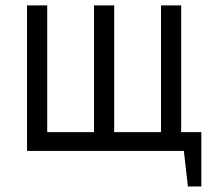

<svg xmlns="http://www.w3.org/2000/svg" viewBox="-20 -548 761 697"><path d="M78.1 0V-528.3H151.4V-68.4H321.3V-528.3H394.5V-68.4H564.5V-528.3H637.7V-68.4H710.9V128.9H662.1L647.5 0Z"/></svg>

Font: Gidole
Style: Regular
Weight: 400
Version: Version 2.100; ttfautohint (v1.8.4.7-5d5b)